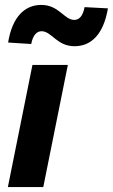

<svg xmlns="http://www.w3.org/2000/svg" viewBox="-20 -761 459 781"><path d="M12 0H156L256 -497H112ZM283 -573C351 -573 401 -621 419 -727L324 -732C317 -694 301 -680 282 -680C241 -680 220 -741 148 -741C81 -741 30 -693 13 -588L107 -582C114 -620 131 -634 149 -634C190 -634 211 -573 283 -573Z"/></svg>

Font: Source Sans Pro
Style: Bold Italic
Weight: 700
Italic angle: -11°
Designer: Paul D. Hunt
Foundry: Adobe Systems Incorporated
Version: Version 3.006;hotconv 1.0.111;makeotfexe 2.5.65597